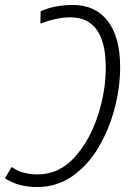

<svg xmlns="http://www.w3.org/2000/svg" viewBox="-43 -744 522 775"><path d="M251 -724Q180 -724 121 -699L120 -649Q150 -660 180 -667Q210 -674 241 -674Q384 -674 384 -470Q384 -377 352 -277.5Q320 -178 258 -109Q196 -40 108 -40Q46 -40 4 -70L-23 -24Q32 11 106 11Q187 11 250 -33.5Q313 -78 355.5 -150.5Q398 -223 420 -307.5Q442 -392 442 -473Q442 -594 392 -659Q342 -724 251 -724Z"/></svg>

Font: Noto Sans Display SemiCondensed Light
Style: Italic
Weight: 300
Width: 4
Italic angle: -12°
Designer: Monotype Design Team
Foundry: Monotype Imaging Inc.
Version: Version 1.900